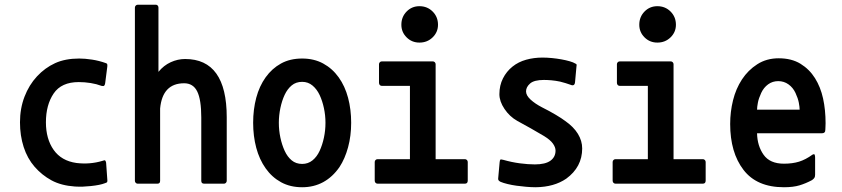

<svg xmlns="http://www.w3.org/2000/svg" viewBox="-20 -722 3540 807"><path d="M421 48Q411 52 396 55Q381 58 362 60Q343 62 328 62.5Q313 63 295 62Q237 58 196.5 36Q156 14 125.5 -21Q95 -56 79.5 -104Q64 -152 64 -208Q64 -266 83 -315.5Q102 -365 135.5 -401Q169 -437 211.5 -456.5Q254 -476 313 -476Q337 -476 366.5 -471.5Q396 -467 424 -457Q428 -456 430 -453.5Q432 -451 431 -442L422 -372Q421 -365 418 -362Q415 -359 407 -361Q386 -369 361 -373Q336 -377 311 -377Q238 -377 205.5 -329Q173 -281 173 -208Q173 -138 205.5 -92Q238 -46 301 -37Q358 -30 411 -46Q420 -50 422.5 -47Q425 -44 426 -38L431 32Q432 39 430.5 42.5Q429 46 421 48Z M838 50Q826 50 826 38V-228Q826 -303 809 -337.5Q792 -372 754 -372Q663 -372 653 -266V38Q653 50 642 50H558Q554 50 550.5 46.5Q547 43 547 38V-690Q547 -695 550.5 -698.5Q554 -702 558 -702H636Q640 -702 643 -698.5Q646 -695 646 -690V-420Q668 -447 697.5 -460.5Q727 -474 758 -474Q933 -474 933 -229V38Q933 43 929.5 46.5Q926 50 922 50Z M1407 -20Q1378 22 1338.5 43.5Q1299 65 1250 65Q1200 65 1161.5 44Q1123 23 1096.5 -14.5Q1070 -52 1057 -101Q1044 -150 1044 -206Q1044 -262 1057 -311Q1070 -360 1096.5 -397Q1123 -434 1161 -455Q1199 -476 1250 -476Q1300 -476 1338.5 -455Q1377 -434 1403.5 -397Q1430 -360 1443 -311Q1456 -262 1456 -206Q1456 -151 1443 -103Q1430 -55 1407 -20ZM1250 -378Q1224 -378 1206 -363Q1188 -348 1176.5 -323.5Q1165 -299 1158.5 -268Q1152 -237 1152 -206Q1152 -174 1158.5 -143.5Q1165 -113 1176.5 -88Q1188 -63 1206 -48Q1224 -33 1250 -33Q1275 -33 1293.5 -48Q1312 -63 1323.5 -88Q1335 -113 1341.5 -143.5Q1348 -174 1348 -206Q1348 -237 1341.5 -267.5Q1335 -298 1323.5 -322.5Q1312 -347 1293.5 -362.5Q1275 -378 1250 -378Z M1567 50Q1562 50 1558.5 46.5Q1555 43 1555 37V-41Q1555 -46 1558.5 -49.5Q1562 -53 1567 -53H1703V-361H1585Q1580 -361 1576.5 -364.5Q1573 -368 1573 -374V-452Q1573 -457 1576.5 -460.5Q1580 -464 1585 -464H1799Q1804 -464 1807.5 -460.5Q1811 -457 1811 -452V-53H1934Q1939 -53 1942.5 -49.5Q1946 -46 1946 -41V37Q1946 50 1934 50ZM1743 -543Q1711 -543 1689 -565Q1667 -587 1667 -618Q1667 -651 1689 -673.5Q1711 -696 1743 -696Q1776 -696 1798.5 -673.5Q1821 -651 1821 -618Q1821 -587 1798.5 -565Q1776 -543 1743 -543Z M2360 29Q2309 64 2232 65Q2212 65 2190.5 63Q2169 61 2150.5 58.5Q2132 56 2113.5 51.5Q2095 47 2086 43Q2082 42 2077.5 38Q2073 34 2074 27L2080 -40Q2081 -49 2083 -51Q2085 -53 2096 -50Q2131 -40 2165.5 -35.5Q2200 -31 2228 -31Q2272 -31 2293.5 -46.5Q2315 -62 2315 -89Q2315 -103 2304 -118.5Q2293 -134 2267 -150Q2240 -166 2211 -182.5Q2182 -199 2154 -214Q2122 -232 2100.5 -264Q2079 -296 2079 -326Q2079 -363 2094 -392.5Q2109 -422 2134 -442Q2159 -462 2191.5 -471Q2224 -480 2260 -480Q2279 -480 2299.5 -478Q2320 -476 2339.5 -472.5Q2359 -469 2374.5 -464.5Q2390 -460 2398 -455Q2403 -453 2403.5 -450.5Q2404 -448 2403 -443L2397 -377Q2396 -367 2391 -364.5Q2386 -362 2377 -366Q2358 -373 2334 -379Q2315 -383 2297.5 -384.5Q2280 -386 2266 -386Q2225 -386 2208 -371Q2191 -356 2191 -338Q2191 -321 2210 -303.5Q2229 -286 2258 -271Q2290 -255 2316 -239.5Q2342 -224 2355 -214Q2391 -189 2409 -159.5Q2427 -130 2427 -98Q2427 -20 2360 29Z M2567 50Q2562 50 2558.5 46.5Q2555 43 2555 37V-41Q2555 -46 2558.5 -49.5Q2562 -53 2567 -53H2703V-361H2585Q2580 -361 2576.5 -364.5Q2573 -368 2573 -374V-452Q2573 -457 2576.5 -460.5Q2580 -464 2585 -464H2799Q2804 -464 2807.5 -460.5Q2811 -457 2811 -452V-53H2934Q2939 -53 2942.5 -49.5Q2946 -46 2946 -41V37Q2946 50 2934 50ZM2743 -543Q2711 -543 2689 -565Q2667 -587 2667 -618Q2667 -651 2689 -673.5Q2711 -696 2743 -696Q2776 -696 2798.5 -673.5Q2821 -651 2821 -618Q2821 -587 2798.5 -565Q2776 -543 2743 -543Z M3449 -177Q3449 -169 3445.5 -165.5Q3442 -162 3436 -162H3162Q3163 -109 3189.5 -71.5Q3216 -34 3275 -34Q3311 -34 3338.5 -42.5Q3366 -51 3395 -72Q3403 -76 3404.5 -71Q3406 -66 3406 -59V12Q3406 21 3403 25.5Q3400 30 3393 35Q3367 49 3340.5 57Q3314 65 3275 65Q3161 65 3105 -8Q3049 -81 3049 -201Q3049 -252 3061 -300.5Q3073 -349 3098.5 -388Q3124 -427 3163 -452Q3202 -477 3253 -477Q3307 -477 3344.5 -454Q3382 -431 3405.5 -393.5Q3429 -356 3439.5 -308Q3450 -260 3450 -204Q3450 -197 3449.5 -188.5Q3449 -180 3449 -177ZM3251 -381Q3227 -381 3208.5 -367.5Q3190 -354 3179.5 -331.5Q3169 -309 3165.5 -290.5Q3162 -272 3162 -261H3341Q3341 -272 3337.5 -290.5Q3334 -309 3323.5 -331.5Q3313 -354 3294 -367.5Q3275 -381 3251 -381Z"/></svg>

Font: NanumGothicCoding
Style: Bold
Weight: 700
Monospace: yes
Designer: Kwon Bruce; Nicolas Noh; Sung-woo Choi; Go-un Cha; Soo-hyun Park;
Foundry: NHN Corporation
Version: Version 2.000;PS 1;hotconv 1.0.49;makeotf.lib2.0.14853